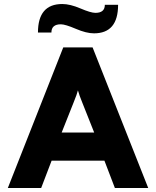

<svg xmlns="http://www.w3.org/2000/svg" viewBox="-20 -936 777 956"><path d="M448 -770Q410 -770 357.5 -792.5Q305 -815 283 -815Q236 -815 236 -774H169Q169 -916 290 -916Q329 -916 380.5 -894Q432 -872 455 -872Q502 -872 502 -912H568Q568 -770 448 -770ZM552 0 500 -136H237L185 0H19L295 -700H441L718 0ZM449 -276 389 -427Q375 -461 368 -486Q364 -469 347 -427L287 -276Z"/></svg>

Font: Overpass Heavy
Style: Regular
Weight: 900
Designer: Delve Withrington, Thomas Jockin
Foundry: Delve Fonts
Version: Version 3.000;DELV;Overpass